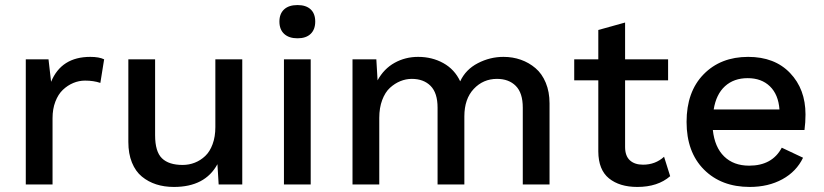

<svg xmlns="http://www.w3.org/2000/svg" viewBox="-20 -737 3290 767"><path d="M83 0V-500H173.8L184.1 -410.2Q225.1 -509.8 340.8 -509.8Q376 -509.8 396 -500L380.9 -405.8Q354 -415 319.8 -415Q295.4 -415 272.7 -405.5Q250 -396 231.2 -378.2Q212.4 -360.4 201.2 -331.1Q189.9 -301.8 189.9 -265.1V0Z M674.8 9.8Q636.2 9.8 604.2 -0.5Q572.3 -10.7 546.9 -31.5Q521.5 -52.2 507.1 -87.6Q492.7 -123 492.7 -169.9V-500H599.6V-196.8Q599.6 -131.3 627 -104.7Q654.3 -78.1 709.5 -78.1Q735.4 -78.1 758.3 -87.2Q781.2 -96.2 799.8 -113.8Q818.4 -131.3 829.3 -161.1Q840.3 -190.9 840.3 -229V-500H947.8V0H853.5L848.6 -81.1Q799.3 9.8 674.8 9.8Z M1096.2 -650.9Q1096.2 -682.1 1115 -699.5Q1133.8 -716.8 1168.5 -716.8Q1202.6 -716.8 1220.9 -699.7Q1239.3 -682.6 1239.3 -650.9Q1239.3 -619.1 1220.9 -601.6Q1202.6 -584 1168.5 -584Q1134.3 -584 1115.2 -601.6Q1096.2 -619.1 1096.2 -650.9ZM1221.2 -500V0H1114.3V-500Z M1388.2 0V-500H1483.4L1488.3 -416Q1513.7 -462.4 1556.4 -486.1Q1599.1 -509.8 1650.4 -509.8Q1706.1 -509.8 1751 -484.9Q1795.9 -460 1818.4 -412.1Q1840.3 -459.5 1888.9 -484.6Q1937.5 -509.8 1991.2 -509.8Q2028.3 -509.8 2060.8 -498.3Q2093.3 -486.8 2119.1 -464.8Q2145 -442.9 2160.2 -406.5Q2175.3 -370.1 2175.3 -324.2V0H2068.4V-307.1Q2068.4 -365.7 2040.5 -393.8Q2012.7 -421.9 1965.3 -421.9Q1910.2 -421.9 1872.6 -381.8Q1835 -341.8 1835 -272V0H1728V-307.1Q1728 -365.7 1700.2 -393.8Q1672.4 -421.9 1625 -421.9Q1601.6 -421.9 1579.3 -412.8Q1557.1 -403.8 1537.8 -386.2Q1518.6 -368.7 1506.8 -337.4Q1495.1 -306.2 1495.1 -266.1V0Z M2648.9 -500V-416H2477.1V-149.9Q2477.1 -114.3 2496.1 -96.7Q2515.1 -79.1 2548.8 -79.1Q2598.1 -79.1 2632.8 -110.8L2657.2 -33.2Q2607.9 9.8 2525.9 9.8Q2455.1 9.8 2412.8 -24.4Q2370.6 -58.6 2370.1 -131.8V-416H2273.9V-500H2370.1V-617.2L2477.1 -647V-500Z M2975.1 9.8Q2861.3 9.8 2792 -59.8Q2722.7 -129.4 2722.7 -250Q2722.7 -370.6 2790.8 -440.2Q2858.9 -509.8 2968.8 -509.8Q3074.7 -509.8 3136.2 -445.3Q3197.8 -380.9 3197.8 -279.8Q3197.8 -248 3193.8 -217.8H2827.6Q2835 -148.9 2872.8 -112.1Q2910.6 -75.2 2972.7 -75.2Q3064.9 -75.2 3103 -147L3188 -106.9Q3161.6 -51.8 3105.5 -21Q3049.3 9.8 2975.1 9.8ZM2831.1 -299.8H3093.8Q3089.4 -359.4 3055.7 -392.1Q3022 -424.8 2966.8 -424.8Q2911.6 -424.8 2876.2 -392.6Q2840.8 -360.4 2831.1 -299.8Z"/></svg>

Font: Work Sans Medium
Style: Regular
Weight: 500
Designer: Wei Huang
Foundry: Wei Huang
Version: Version 2.012